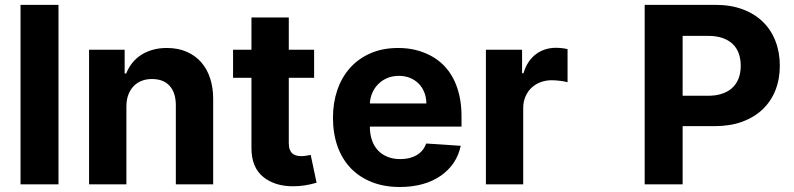

<svg xmlns="http://www.w3.org/2000/svg" viewBox="-20 -747 3217 778"><path d="M217 -727.3V0H63.2V-727.3Z M340.9 -545.5H485.1V-449.2H491.5Q500.7 -473 516.2 -492.2Q531.6 -511.4 552.4 -524.7Q573.2 -538 599.3 -545.3Q625.4 -552.6 655.5 -552.6Q702.1 -552.6 737.2 -536.9Q772.4 -521.3 796 -494Q819.6 -466.6 831.7 -429Q843.8 -391.3 843.8 -347.3V0H692.5V-320.3Q692.5 -371.4 667.4 -399.1Q642.4 -426.8 595.5 -426.8Q572.8 -426.8 553.8 -419.4Q534.8 -411.9 521.1 -397.5Q507.5 -383.2 499.8 -362.6Q492.2 -342 492.2 -315.3V0H340.9Z M924.4 -545.5H998.9V-676.1H1150.2V-545.5H1252.8V-431.8H1150.2V-167.6Q1150.2 -152 1153.9 -141.7Q1157.7 -131.4 1164.4 -125.4Q1171.2 -119.3 1180.6 -116.8Q1190 -114.3 1201.3 -114.3Q1212 -114.3 1222.7 -116.3Q1233.3 -118.3 1239 -119.3L1262.8 -6.7Q1239.3 0.4 1215.6 4.1Q1191.8 7.8 1167.3 7.8Q1095.2 7.8 1048.7 -28.4Q998.6 -67.5 998.9 -147.7V-431.8H924.4Z M1329.2 -270.2Q1329.2 -329.9 1346.6 -381.4Q1364 -432.9 1397.7 -471.1Q1431.5 -509.2 1480.8 -530.9Q1530.2 -552.6 1593.8 -552.6Q1665.8 -552.6 1724.1 -522Q1753.2 -506.7 1776.5 -483.8Q1799.7 -460.9 1816.1 -430Q1832.4 -399.1 1841.3 -360.6Q1850.1 -322.1 1850.1 -275.6V-234H1478.7V-233.7Q1478.7 -204.5 1486.7 -180.4Q1494.7 -156.2 1510.5 -138.8Q1526.3 -121.4 1549.4 -111.9Q1572.4 -102.3 1602.3 -102.3Q1641 -102.3 1668.3 -118.3Q1695.7 -134.2 1707 -165.5L1846.9 -156.2Q1831 -80.3 1766 -34.8Q1700.3 10.7 1599.8 10.7Q1536.9 10.7 1486.9 -9.1Q1436.8 -28.8 1401.6 -65.2Q1366.5 -101.6 1347.8 -153.6Q1329.2 -205.6 1329.2 -270.2ZM1478.7 -327.8H1707.7Q1707.4 -352.3 1699.2 -372.9Q1691.1 -393.5 1676.5 -408.2Q1661.9 -422.9 1641.5 -431.3Q1621.1 -439.6 1596.2 -439.6Q1571.7 -439.6 1550.8 -431.3Q1529.8 -422.9 1514.4 -408Q1498.9 -393.1 1489.5 -372.7Q1480.1 -352.3 1478.7 -327.8Z M1948.9 0V-545.5H2095.5V-450.3H2101.2Q2108.7 -475.9 2121.4 -495Q2134.2 -514.2 2151.3 -527.2Q2168.3 -540.1 2188.9 -546.7Q2209.5 -553.3 2232.2 -553.3Q2257.5 -553.3 2279.8 -547.9V-413.7Q2274.5 -415.5 2266.9 -416.9Q2259.2 -418.3 2250.5 -419.4Q2241.8 -420.5 2232.8 -421.2Q2223.7 -421.9 2215.9 -421.9Q2191.1 -421.9 2169.7 -413.7Q2148.4 -405.5 2133 -390.6Q2117.5 -375.7 2108.8 -354.9Q2100.1 -334.2 2100.1 -308.6V0Z M2592.3 -727.3H2879.3Q2941.1 -727.3 2989.5 -709.2Q3038 -691.1 3071.4 -658.4Q3104.8 -625.7 3122.3 -580.4Q3139.9 -535.2 3139.9 -480.8Q3139.9 -426.5 3122.2 -381.6Q3104.4 -336.6 3070.5 -304.2Q3036.6 -271.7 2987.4 -253.7Q2938.2 -235.8 2875.4 -235.8H2746.1V0H2592.3ZM2850.5 -359Q2880 -359 2904.1 -366.7Q2928.3 -374.3 2945.5 -389.4Q2962.7 -404.5 2972.1 -427.4Q2981.5 -450.3 2981.5 -480.8Q2981.5 -508.2 2973.5 -530.4Q2965.6 -552.6 2949.2 -568.4Q2932.9 -584.2 2908.2 -592.9Q2883.5 -601.6 2849.8 -601.6H2746.1V-359Z"/></svg>

Font: Inter P
Style: Bold
Weight: 700
Designer: Rasmus Andersson
Foundry: rsms
Version: Version 3.018;git-588b23468